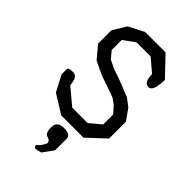

<svg xmlns="http://www.w3.org/2000/svg" viewBox="-268 -750 1087 1087"><g transform="rotate(45 275.0 -206.5)"><path d="M89 -211Q125 -211 129 -147L227 -65H350L418 -122V-202L381 -243L349 -266Q324 -276 289 -287.5Q254 -299 216 -313L136 -351L74 -425V-531L123 -612L216 -660H379L487 -547Q485 -452 450 -452Q413 -452 412 -519L336 -584H223L154 -534V-454L189 -412L239 -388Q261 -380 278.5 -374Q296 -368 303 -366Q318 -359 331 -355Q338 -352 356 -344.5Q374 -337 404 -326L452 -289L498 -223V-89L392 10H214L101 -60L51 -155Q51 -181 50.5 -192.5Q50 -204 57.5 -207.5Q65 -211 89 -211ZM235 242Q229 231 232 229L251 211L270 178Q270 157 246 151Q221 147 221 97Q221 49 275 49Q329 49 329 82V174L283 238Q240 253 235 242Z"/></g></svg>

Font: Syne Mono
Style: Regular
Weight: 400
Monospace: yes
Designer: Lucas Descroix
Foundry: Bonjour Monde
Version: Version 2.000; ttfautohint (v1.8.3)